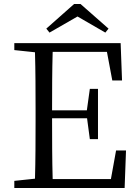

<svg xmlns="http://www.w3.org/2000/svg" viewBox="-20 -946 695 966"><path d="M370 -863 229 -782 213 -802 353 -926H385L526 -802L510 -782ZM564 -189H614L607 0H52V-36L156 -47Q158 -118 158.5 -191Q159 -264 159 -337V-392Q159 -465 158.5 -538Q158 -611 156 -683L52 -694V-729H587L594 -541H545L518 -685H245Q243 -614 242.5 -541Q242 -468 242 -391H417L432 -499H473V-246H432L418 -351H242Q242 -268 242.5 -193Q243 -118 245 -45H538Z"/></svg>

Font: Shippori Mincho TTF
Style: Regular
Weight: 400
Version: Version 2.100